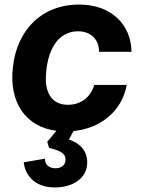

<svg xmlns="http://www.w3.org/2000/svg" viewBox="-20 -566 617 841"><path d="M220 255C304 255 362 211 362 146C362 94 331 62 282 45L302 8C423 -4 515 -81 535 -194H393C376 -138 333 -107 277 -107C216 -107 178 -149 181 -229C185 -341 230 -429 322 -429C377 -429 414 -394 414 -339H556C554 -462 464 -546 327 -546C158 -546 55 -430 37 -276C17 -116 94 -10 227 7L187 55L195 82C242 93 267 105 267 133C267 157 249 171 223 171C193 171 176 153 177 129L84 145C92 213 143 255 220 255Z"/></svg>

Font: Mona Sans
Style: Bold Italic
Weight: 700
Italic angle: -11.7°
Designer: Deni Anggara
Foundry: GitHub
Version: Version 2.000;Glyphs 3.2.3 (3260)